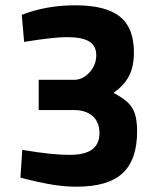

<svg xmlns="http://www.w3.org/2000/svg" viewBox="-20 -692 600 724"><path d="M497 -196Q497 -90 442.5 -39Q388 12 269 12Q225 12 178.5 4.5Q132 -3 57 -22L64 -127Q174 -108 242 -108Q300 -108 327.5 -128.5Q355 -149 355 -190Q355 -232 329 -254.5Q303 -277 259 -277H126V-391H259Q292 -391 317.5 -419Q343 -447 343 -484Q343 -519 316.5 -535.5Q290 -552 232 -552Q182 -552 71 -534L62 -636Q154 -672 264 -672Q379 -672 432 -629.5Q485 -587 485 -495Q485 -441 466.5 -405.5Q448 -370 408 -342Q443 -323 461.5 -306Q480 -289 488.5 -263.5Q497 -238 497 -196Z"/></svg>

Font: Cairo
Style: Bold
Weight: 700
Designer: Mohamed Gaber
Foundry: Kief Type Foundry
Version: Version 2.100